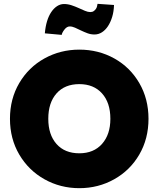

<svg xmlns="http://www.w3.org/2000/svg" viewBox="-20 -975 827 1002"><path d="M394 7Q295 7 212 -39.5Q129 -86 80.5 -168.5Q32 -251 32 -355Q32 -459 80.5 -541.5Q129 -624 212 -670Q295 -716 394 -716Q494 -716 576.5 -670Q659 -624 707 -541.5Q755 -459 755 -355Q755 -251 707 -168.5Q659 -86 576 -39.5Q493 7 394 7ZM394 -175Q469 -175 512.5 -224Q556 -273 556 -355Q556 -439 512.5 -487.5Q469 -536 394 -536Q318 -536 275 -487.5Q232 -439 232 -355Q232 -272 275 -223.5Q318 -175 394 -175ZM214 -801Q217 -836 225.5 -864Q234 -892 247.5 -912Q261 -932 278 -943Q295 -954 314 -954Q334 -954 353.5 -947.5Q373 -941 390.5 -933Q408 -925 423.5 -918.5Q439 -912 451 -912Q462 -912 469 -917Q476 -922 480.5 -928.5Q485 -935 486.5 -942.5Q488 -950 489 -955L575 -949Q574 -915 565.5 -887Q557 -859 543.5 -838.5Q530 -818 512 -806.5Q494 -795 473 -795Q454 -795 436.5 -801.5Q419 -808 402.5 -816Q386 -824 371.5 -830.5Q357 -837 344 -837Q329 -837 316.5 -821Q304 -805 302 -793Z"/></svg>

Font: Fz Poppins ExtBd
Style: Regular
Weight: 800
Designer: Ninad Kale (Devanagari), Jonny Pinhorn (Latin)
Foundry: Indian Type Foundry
Version: Vit hóa bi Vntype.Com & FontZin.Com